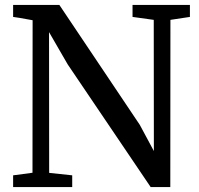

<svg xmlns="http://www.w3.org/2000/svg" viewBox="-20 -763 810 783"><path d="M33.5 0V-48L112.5 -58.5L113 -680.5Q100.5 -683 87 -685.2Q73.5 -687.5 60.2 -690Q47 -692.5 33.5 -694V-743H222L550 -254L607.5 -147L607 -682L520.5 -694V-743H754.5V-694L675 -682L674.5 0H594.5L256 -500.5L180 -632L180.5 -58L274.5 -48V0Z"/></svg>

Font: Merriweather 24pt
Style: Regular
Weight: 400
Designer: Eben Sorkin
Foundry: Eben Sorkin
Version: Version 2.100